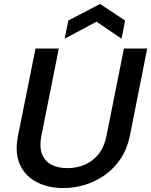

<svg xmlns="http://www.w3.org/2000/svg" viewBox="-20 -946 766 973"><path d="M160 -700H278L189 -254Q179 -201 193 -165Q207 -129 240.5 -111.5Q274 -94 321 -94Q369 -94 410 -111.5Q451 -129 479.5 -165Q508 -201 519 -254L608 -700H726L638 -257Q624 -190 590.5 -140.5Q557 -91 510 -58Q463 -25 409.5 -9Q356 7 300 7Q226 7 168 -22Q110 -51 82 -109.5Q54 -168 71 -257ZM596 -750 469 -836 308 -750 326 -842 487 -926 614 -842Z"/></svg>

Font: Albert Sans SemiBold
Style: Italic
Weight: 600
Italic angle: -11.25°
Designer: Andreas Rasmussen
Foundry: a.Foundry
Version: Version 1.025